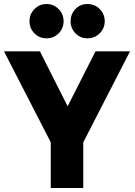

<svg xmlns="http://www.w3.org/2000/svg" viewBox="-24 -937 671 957"><path d="M349 -336H277L452 -681H624L383 -212L391 -295V0H229V-295L237 -212L-4 -681H175ZM123 -831Q123 -867 148 -892Q173 -917 208 -917Q243 -917 268 -892Q293 -867 293 -831Q293 -796 268.5 -771Q244 -746 208 -746Q172 -746 147.5 -771Q123 -796 123 -831ZM328 -831Q328 -867 352 -892Q376 -917 412 -917Q448 -917 473 -892Q498 -867 498 -831Q498 -796 473 -771Q448 -746 412 -746Q376 -746 352 -771Q328 -796 328 -831Z"/></svg>

Font: Gabarito ExtraBold
Style: Regular
Weight: 800
Designer: Leandro Assis / Alvaro Franca / Felipe Casaprima
Foundry: Naipe Foundry
Version: Version 1.000